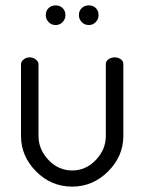

<svg xmlns="http://www.w3.org/2000/svg" viewBox="-20 -686 536 713"><path d="M187 -666Q202 -666 212.5 -656Q223 -646 223 -630Q223 -615 212.5 -604Q202 -593 187 -593Q171 -593 160.5 -604Q150 -615 150 -630Q150 -646 160.5 -656Q171 -666 187 -666ZM346 -630Q346 -615 335.5 -604Q325 -593 310 -593Q294 -593 283.5 -604Q273 -615 273 -630Q273 -646 283.5 -656Q294 -666 310 -666Q326 -666 336 -656Q346 -646 346 -630ZM248 7Q170 7 114 -49.5Q58 -106 58 -181V-448Q58 -457 67.5 -465Q77 -473 91 -473Q103 -473 113 -465Q123 -457 123 -448V-181Q123 -131 160 -92Q197 -53 248 -53Q299 -53 336 -92Q373 -131 373 -181V-449Q373 -459 383 -466Q393 -473 406 -473Q419 -473 428.5 -466Q438 -459 438 -449V-181Q438 -106 381.5 -49.5Q325 7 248 7Z"/></svg>

Font: Dosis
Style: Regular
Weight: 400
Designer: Edgar Tolentino, Pablo Impallari, Igino Marini
Foundry: Edgar Tolentino, Pablo Impallari, Igino Marini
Version: Version 1.007